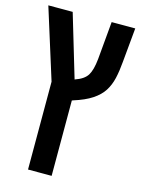

<svg xmlns="http://www.w3.org/2000/svg" viewBox="-125 -671 725 982"><g transform="rotate(15 237.5 -179.5)"><path d="M123 240V-225L6 -598H135L234 -266L235 -267Q282 -283 299.5 -311Q317 -339 323 -398L341 -599H466L449 -417Q445 -368 436 -329Q427 -290 407.5 -259.5Q388 -229 351 -204.5Q314 -180 253 -161L248 -159V240Z"/></g></svg>

Font: Noto Sans Hebrew SemiCondensed SemiBold
Style: Regular
Weight: 600
Width: 4
Designer: Monotype Design Team
Foundry: Monotype Imaging Inc.
Version: Version 2.004; ttfautohint (v1.8.4.7-5d5b)